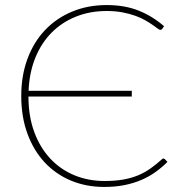

<svg xmlns="http://www.w3.org/2000/svg" viewBox="-20 -731 730 759"><path d="M626 -104.5Q628 -104.5 631.5 -102L642 -91Q620 -69 594.5 -50.8Q569 -32.5 538.5 -19.5Q508 -6.5 471.8 0.8Q435.5 8 392 8Q320.5 8 260.2 -17.2Q200 -42.5 156.5 -89.2Q113 -136 88.5 -202.5Q64 -269 64 -351.5Q64 -432 88.5 -498.2Q113 -564.5 157.8 -611.8Q202.5 -659 264.8 -685Q327 -711 402 -711Q472.5 -711 527 -689.5Q581.5 -668 628.5 -627.5L621 -616.5Q619 -613 613 -613Q610 -613 602.8 -618.5Q595.5 -624 583.8 -632.2Q572 -640.5 555.2 -650.2Q538.5 -660 516 -668.2Q493.5 -676.5 465 -682Q436.5 -687.5 402 -687.5Q336 -687.5 280.8 -665.5Q225.5 -643.5 184.8 -602.8Q144 -562 120 -503.5Q96 -445 93 -372H501V-349.5H92.5Q92.5 -271 115.5 -209Q138.5 -147 178.8 -104Q219 -61 274 -38.2Q329 -15.5 393.5 -15.5Q434 -15.5 466 -21Q498 -26.5 524.8 -37.5Q551.5 -48.5 574.2 -64.5Q597 -80.5 619.5 -101Q623 -104.5 626 -104.5Z"/></svg>

Font: Lato Thin
Style: Regular
Weight: 200
Designer: Lukasz Dziedzic
Foundry: tyPoland Lukasz Dziedzic
Version: Version 2.007; 2014-02-27